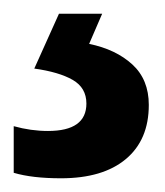

<svg xmlns="http://www.w3.org/2000/svg" viewBox="-20 -20 240 280"><path d="M197 133Q197 184 163.5 212Q130 240 69 240Q27 240 0 232V164Q25 171 50 171Q106 171 106 131Q106 108 86 96.5Q66 85 30 80L66 0H129L110 44Q149 52 173 74Q197 96 197 133Z"/></svg>

Font: Noto Sans Thai Looped Condensed SemiBold
Style: Regular
Weight: 600
Width: 3
Designer: Sasikarn Vongin, Ben Mitchell
Foundry: The Fontpad Ltd
Version: Version 1.001; ttfautohint (v1.8.4.7-5d5b)